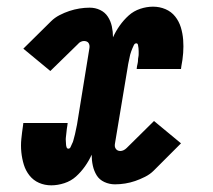

<svg xmlns="http://www.w3.org/2000/svg" viewBox="-20 -548 640 576"><path d="M134 8Q114 8 97 0.5Q80 -7 68.5 -21.5Q57 -36 51.5 -54Q46 -72 44 -91.5Q42 -111 44 -131Q46 -151 49 -171L50 -179H183L182 -171Q181 -166 180.5 -161.5Q180 -157 179.5 -152.5Q179 -148 178.5 -143.5Q178 -139 177.5 -134.5Q177 -130 177.5 -125.5Q178 -121 178 -116.5Q178 -112 179.5 -107Q181 -102 185 -102Q190 -102 192 -107.5Q194 -113 196.5 -117.5Q199 -122 200 -126.5Q201 -131 202.5 -136Q204 -141 205 -145.5Q206 -150 207 -155Q208 -160 209 -164.5Q210 -169 211 -174L248 -402Q249 -407 248.5 -411Q248 -415 246 -418.5Q244 -422 240 -423.5Q236 -425 232 -425Q227 -425 222 -422.5Q217 -420 214 -416L131 -335L50 -402L133 -484Q144 -495 158.5 -502.5Q173 -510 188 -515Q203 -520 218.5 -522.5Q234 -525 249 -525Q266 -525 280.5 -518Q295 -511 303.5 -498Q312 -485 315.5 -469Q319 -453 319 -436Q327 -454 339 -471Q351 -488 366 -501.5Q381 -515 400.5 -521.5Q420 -528 439 -528Q459 -528 476.5 -520.5Q494 -513 505.5 -498.5Q517 -484 522.5 -466Q528 -448 529.5 -428.5Q531 -409 529.5 -389Q528 -369 524 -349L523 -341H390L391 -349Q392 -354 393 -358.5Q394 -363 394 -367.5Q394 -372 395 -376.5Q396 -381 396 -385.5Q396 -390 396 -394.5Q396 -399 395.5 -403.5Q395 -408 394 -413Q393 -418 389 -418Q384 -418 381.5 -412.5Q379 -407 377 -402.5Q375 -398 373.5 -393.5Q372 -389 370.5 -384Q369 -379 368.5 -374.5Q368 -370 366.5 -365Q365 -360 364.5 -355.5Q364 -351 363 -346L325 -118Q324 -113 324.5 -109Q325 -105 327.5 -101.5Q330 -98 333.5 -96.5Q337 -95 341 -95Q346 -95 351 -97.5Q356 -100 360 -104L442 -185L523 -118L441 -36Q430 -25 415 -17.5Q400 -10 385.5 -5Q371 0 355.5 2.5Q340 5 325 5Q308 5 293 -2Q278 -9 270 -22Q262 -35 258.5 -51Q255 -67 255 -84Q247 -66 235 -49Q223 -32 208 -18.5Q193 -5 173 1.5Q153 8 134 8Z"/></svg>

Font: Iosevka Etoile Extrabold
Style: Italic
Weight: 800
Italic angle: -9°
Designer: Belleve Invis
Foundry: Belleve Invis
Version: Version 22.1.2; ttfautohint (v1.8.4)